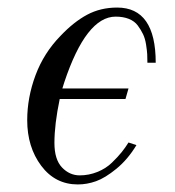

<svg xmlns="http://www.w3.org/2000/svg" viewBox="-20 -476 464 508"><path d="M52 -158Q52 -218 74 -277Q96 -336 140 -381Q175 -418 210.5 -437Q246 -456 290 -456Q392 -456 392 -310H370Q370 -323 369.5 -332.5Q369 -342 366.5 -358Q364 -374 358.5 -385.5Q353 -397 344.5 -408.5Q336 -420 321 -426Q306 -432 286 -432Q208 -432 150 -258Q148 -252 145 -242H320L312 -214H138Q124 -147 124 -98Q124 -54 144 -33Q164 -12 191 -12Q215 -12 237.5 -21Q260 -30 276 -45.5Q292 -61 302 -73.5Q312 -86 320 -99L341 -92Q318 -54 288 -29.5Q258 -5 234 3.5Q210 12 186 12Q126 12 89 -37.5Q52 -87 52 -158Z"/></svg>

Font: Old Standard TT
Style: Italic
Weight: 400
Italic angle: -15.2°
Designer: Alexey Kryukov <alexios@thessalonica.org.ru>
Version: Version 2.2